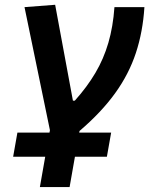

<svg xmlns="http://www.w3.org/2000/svg" viewBox="-20 -547 626 792"><path d="M34.2 99.6 51.8 0H184.1L186 -9.8L81.1 -517.6L207.5 -527.3L280.8 -131.8H288.6Q339.4 -188.5 373.5 -246.3Q407.7 -304.2 427 -370.4Q446.3 -436.5 452.1 -517.6H575.7Q569.3 -416 540.5 -328.6Q511.7 -241.2 454.8 -162.4Q397.9 -83.5 308.1 -6.8L306.6 0H438.5L420.9 99.6H289.1L267.1 224.6H144.5L166.5 99.6Z"/></svg>

Font: Cascadia Mono NF SemiBold
Style: Italic
Weight: 600
Italic angle: -10°
Monospace: yes
Designer: Aaron Bell
Foundry: Saja Typeworks
Version: Version 2404.023; ttfautohint (v1.8.4)